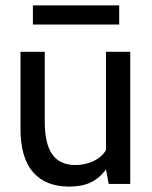

<svg xmlns="http://www.w3.org/2000/svg" viewBox="-20 -682 564 712"><path d="M463 -490V0H383L373 -54Q349 -21 316.5 -5.5Q284 10 237 10Q149 10 102.5 -43.5Q56 -97 56 -205V-490H146V-230Q146 -150 173.5 -110Q201 -70 260 -70Q295 -70 325.5 -84Q356 -98 373 -125V-490ZM102 -662H422V-591H102Z"/></svg>

Font: Cabin
Style: Regular
Weight: 400
Designer: Pablo Impallari
Foundry: Pablo Impallari. http://www.impallari.com Igino Marini. http://www.ikern.com
Version: Version 2.200